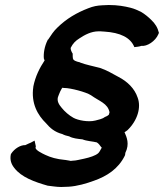

<svg xmlns="http://www.w3.org/2000/svg" viewBox="-20 -657 654 766"><path d="M23 -40C19 -19 25 -2 37 13C65 50 118 69 171 84H172L196 87C204 88 214 89 224 89C234 89 243 88 252 88H253C288 86 325 75 355 64C406 46 452 17 478 -36L479 -39C480 -41 479 -42 480 -47C498 -83 485 -110 478 -127L477 -129C476 -130 477 -128 476 -129C480 -131 485 -135 489 -138C529 -177 544 -229 529 -268C517 -304 488 -332 453 -350C429 -363 406 -377 379 -386C352 -393 322 -399 301 -407H300V-408C281 -412 272 -417 272 -422L271 -423C270 -429 270 -433 270 -440V-443C265 -450 261 -461 262 -466C271 -484 281 -494 297 -504C318 -518 344 -532 373 -532H382C385 -532 388 -531 396 -531C460 -527 501 -507 516 -469C525 -470 536 -471 544 -474C566 -471 600 -492 612 -521L614 -526C609 -547 599 -563 583 -578C574 -587 558 -601 542 -610C529 -616 517 -622 501 -626C477 -632 450 -637 414 -637C405 -637 397 -636 390 -636H389C368 -635 352 -632 332 -624C285 -606 245 -582 210 -548C193 -532 184 -517 172 -499L170 -498V-497C157 -471 153 -443 155 -423L156 -422C156 -419 157 -418 158 -416C138 -386 121 -352 113 -312V-311C103 -244 131 -197 164 -165C179 -147 198 -130 229 -122C236 -118 246 -115 256 -113C270 -105 290 -103 309 -101C326 -94 350 -93 366 -89C373 -85 379 -77 383 -71L384 -70L386 -68C381 -58 375 -48 371 -45C360 -36 339 -29 316 -24C299 -21 284 -16 271 -16C269 -16 259 -14 258 -16L240 -19H239C206 -22 182 -29 161 -39C148 -45 119 -59 122 -69L123 -73L118 -96L103 -88C96 -85 91 -83 81 -78C63 -79 38 -65 24 -43ZM211 -269C213 -275 226 -310 231 -307L234 -306H237C261 -306 323 -290 343 -277C376 -253 410 -245 417 -209C417 -208 415 -205 415 -201C414 -199 411 -195 398 -190C388 -182 371 -179 360 -176C332 -169 291 -177 273 -187C255 -197 238 -212 226 -227C215 -240 207 -253 211 -269Z"/></svg>

Font: SolarCharger
Style: 952
Weight: 900
Designer: Mew Too
Foundry: Cannot Into Space Fonts/KineticPlasma Fonts
Version: Version 1.100